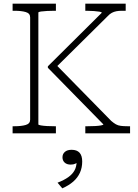

<svg xmlns="http://www.w3.org/2000/svg" viewBox="-20 -730 756 1051"><path d="M49 0V-39H60Q97 -39 121 -46Q145 -53 145 -75V-635Q145 -657 121 -664Q97 -671 60 -671H49V-710H286V-671H277Q258 -671 238 -670Q218 -669 204 -667Q190 -665 190 -661V-49Q190 -46 204 -43.5Q218 -41 238 -40Q258 -39 277 -39H286V0ZM447 0V-39H461Q481 -39 500.5 -40Q520 -41 533 -43.5Q546 -46 546 -49L242 -359V-367L537 -660Q537 -664 525 -666Q513 -668 494.5 -669.5Q476 -671 456 -671H447V-710H668V-671H647Q630 -671 617 -668.5Q604 -666 592.5 -660Q581 -654 570 -642L279 -354L276 -387L589 -68Q603 -56 614.5 -49.5Q626 -43 641.5 -41Q657 -39 678 -39H692V0ZM321 301 295 270Q331 256 353.5 240Q376 224 387.5 203.5Q399 183 399 158L409 152Q403 161 392.5 166Q382 171 367 171Q346 171 334 160Q322 149 322 131Q322 113 335 101.5Q348 90 372 90Q401 90 415.5 106Q430 122 430 154Q430 188 417.5 215.5Q405 243 381 264Q357 285 321 301Z"/></svg>

Font: Roboto Serif Thin
Style: Regular
Weight: 250
Designer: Greg Gazdowicz
Foundry: Commercial Type
Version: Version 1.004